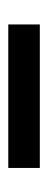

<svg xmlns="http://www.w3.org/2000/svg" viewBox="158 -1038 118 475"><g transform="rotate(90 217.5 -800.0)"><path d="M40 -761V-839H395V-761Z"/></g></svg>

Font: Mona Sans Medium
Style: Regular
Weight: 500
Designer: Deni Anggara
Foundry: GitHub
Version: Version 2.000;Glyphs 3.2.3 (3260)